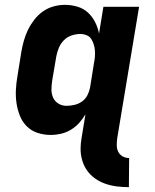

<svg xmlns="http://www.w3.org/2000/svg" viewBox="-20 -548 640 791"><path d="M511 223Q486 223 461.5 220Q437 217 414 209Q391 201 372 187.5Q353 174 339.5 155.5Q326 137 319 113.5Q312 90 312 66V65Q312 54 313 43Q314 32 316 21L332 -77Q321 -58 306 -41.5Q291 -25 272 -13.5Q253 -2 231.5 3Q210 8 190 8Q161 8 135 -0.5Q109 -9 90.5 -27.5Q72 -46 62 -71Q52 -96 48 -123Q44 -150 45.5 -178.5Q47 -207 52 -235L68 -335Q72 -358 78.5 -381Q85 -404 95.5 -425.5Q106 -447 121.5 -467Q137 -487 157 -501Q177 -515 200.5 -521.5Q224 -528 247 -528Q274 -528 299 -520.5Q324 -513 342 -496.5Q360 -480 371.5 -457.5Q383 -435 388 -410L406 -520H553L463 21Q461 36 461 50.5Q461 65 467 77Q473 89 485 96Q497 103 512 103ZM254 -112Q270 -112 287 -116Q304 -120 318 -130Q332 -140 340 -155.5Q348 -171 351 -187L367 -287Q370 -301 371 -314Q372 -327 371 -340Q370 -353 366 -365.5Q362 -378 355.5 -388Q349 -398 336.5 -403Q324 -408 311 -408Q293 -408 275 -402Q257 -396 243.5 -382.5Q230 -369 222.5 -351Q215 -333 212 -316L195 -216Q192 -197 192 -179Q192 -161 199 -145.5Q206 -130 221 -121Q236 -112 254 -112Z"/></svg>

Font: Iosevka Heavy Extended Oblique
Style: Regular
Weight: 900
Width: 7
Italic angle: -9°
Monospace: yes
Designer: Belleve Invis
Foundry: Belleve Invis
Version: Version 32.5.0; ttfautohint (v1.8.4)